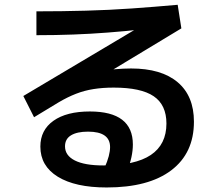

<svg xmlns="http://www.w3.org/2000/svg" viewBox="-20 -787 920 814"><path d="M151.1 -165.6Q151.1 -235.6 206.7 -275Q262.2 -314.4 361.1 -314.4Q452.2 -314.4 497.8 -279.4Q543.3 -244.4 543.3 -174.4Q543.3 -148.9 537.2 -120.6Q531.1 -92.2 518.9 -62.2L422.2 -73.3Q435.6 -103.3 441.1 -125Q446.7 -146.7 446.7 -163.3Q446.7 -228.9 353.3 -228.9Q306.7 -228.9 281.1 -213.3Q255.6 -197.8 255.6 -166.7Q255.6 -127.8 297.2 -106.7Q338.9 -85.6 417.8 -85.6Q553.3 -85.6 619.4 -130Q685.6 -174.4 685.6 -263.3Q685.6 -342.2 631.7 -378.9Q577.8 -415.6 462.2 -415.6Q415.6 -415.6 376.7 -409.4Q337.8 -403.3 302.2 -389.4Q266.7 -375.6 228.9 -353.3L124.4 -290L78.9 -380L580 -677.8V-662.2Q507.8 -654.4 436.1 -648.9Q364.4 -643.3 290.6 -640.6Q216.7 -637.8 134.4 -637.8V-738.9Q244.4 -738.9 343.9 -741.7Q443.3 -744.4 538.3 -751.1Q633.3 -757.8 733.3 -766.7L748.9 -666.7L297.8 -394.4L241.1 -448.9Q272.2 -460 308.9 -468.9Q345.6 -477.8 386.1 -483.9Q426.7 -490 465 -493.3Q503.3 -496.7 535.6 -496.7Q664.4 -496.7 733.3 -438.3Q802.2 -380 802.2 -271.1Q802.2 -137.8 706.1 -65Q610 7.8 432.2 7.8Q298.9 7.8 225 -37.8Q151.1 -83.3 151.1 -165.6Z"/></svg>

Font: Paperlogy 6 SemiBold
Style: Regular
Weight: 600
Designer: redesigned by Lee Juim, glyphs from Gmarket Sans & Montserrat
Foundry: PT&
Version: Version 1.001